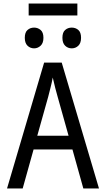

<svg xmlns="http://www.w3.org/2000/svg" viewBox="-20 -1072 603 1092"><path d="M20 0 231 -716H331L543 0H454L392 -222H171L109 0ZM254 -521 192 -300H370L308 -521Q302 -542 294 -572.5Q286 -603 280 -631Q275 -603 267 -572Q259 -541 254 -521ZM388 -797Q366 -797 350.5 -812Q335 -827 335 -857Q335 -888 350.5 -901.5Q366 -915 388 -915Q410 -915 425.5 -901.5Q441 -888 441 -857Q441 -827 425.5 -812Q410 -797 388 -797ZM174 -797Q152 -797 136.5 -812Q121 -827 121 -857Q121 -888 136.5 -901.5Q152 -915 174 -915Q195 -915 211 -901.5Q227 -888 227 -857Q227 -827 211 -812Q195 -797 174 -797ZM143 -984V-1052H420V-984Z"/></svg>

Font: Noto Sans Mono SemiCondensed
Style: Regular
Weight: 400
Width: 4
Designer: Monotype Design Team
Foundry: Monotype Imaging Inc.
Version: Version 2.014